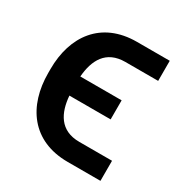

<svg xmlns="http://www.w3.org/2000/svg" viewBox="-134 -651 727 759"><g transform="rotate(30 230.0 -271.0)"><path d="M276.6 -89.1C187.9 -89.1 157.3 -153.1 151.3 -228H339.5V-315H150.9C157 -392 188.6 -453.8 276.6 -453.8H426.1V-545.5H276.6C114 -545.5 34.1 -431.1 34.1 -281.6V-263.5C34.1 -113.6 112.9 2.5 276.6 2.5H426.1V-89.1Z"/></g></svg>

Font: Margiela Sans Medium
Style: Regular
Weight: 500
Designer: Stefan Endress, Andreas Faust
Version: Version 1.100;FEAKit 1.0